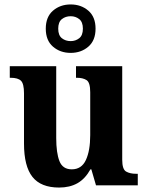

<svg xmlns="http://www.w3.org/2000/svg" viewBox="-20 -834 664 864"><path d="M246 10Q164 10 126 -38Q88 -86 88 -188V-414Q88 -457 74.5 -470.5Q61 -484 28 -484H24V-536H233V-213Q233 -146 247.5 -109Q262 -72 303 -72Q347 -72 366.5 -114Q386 -156 386 -226V-419Q386 -463 369.5 -473.5Q353 -484 326 -484H322V-536H530V-115Q530 -72 547.5 -62Q565 -52 592 -52H600V0H412L391 -72H387Q363 -29 328.5 -9.5Q294 10 246 10ZM298 -596Q251 -596 218.5 -624Q186 -652 186 -705Q186 -758 218.5 -786Q251 -814 298 -814Q345 -814 377.5 -786Q410 -758 410 -705Q410 -652 377.5 -624Q345 -596 298 -596ZM298 -649Q320 -649 336.5 -662Q353 -675 353 -705Q353 -735 336.5 -748Q320 -761 298 -761Q275 -761 258.5 -748Q242 -735 242 -705Q242 -675 258.5 -662Q275 -649 298 -649Z"/></svg>

Font: Noto Serif Devanagari SemiCondensed
Style: Bold
Weight: 700
Width: 4
Designer: Universal Thirst, Indian Type Foundry and the Monotype Design Team
Foundry: Monotype Imaging Inc.
Version: Version 2.004; ttfautohint (v1.8.4.7-5d5b)